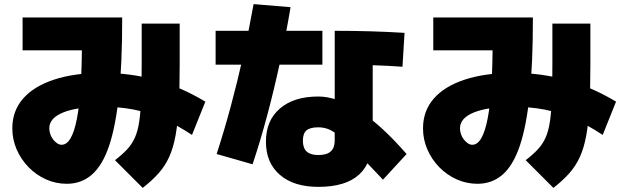

<svg xmlns="http://www.w3.org/2000/svg" viewBox="-20 -840 3040 935"><path d="M305 55Q252 55 204 33.5Q156 12 119 -26Q82 -64 61 -112.5Q40 -161 40 -215Q40 -300 92.5 -360Q145 -420 244 -452.5Q343 -485 480 -485Q615 -485 738.5 -450.5Q862 -416 980 -345L915 -183Q839 -233 770 -263Q701 -293 631 -306.5Q561 -320 480 -320Q356 -320 288 -292.5Q220 -265 220 -215Q220 -201 225 -186.5Q230 -172 239 -160.5Q248 -149 258.5 -142Q269 -135 280 -135Q305 -135 323.5 -166.5Q342 -198 354.5 -261.5Q367 -325 373 -421.5Q379 -518 379 -648L423 -595H90V-755H575V-745Q575 -532 559.5 -380Q544 -228 512 -132Q480 -36 428.5 9.5Q377 55 305 55ZM540 -60Q575 -87 598.5 -112Q622 -137 636.5 -169Q651 -201 658 -248Q665 -295 667.5 -364.5Q670 -434 670 -535V-725H855V-525Q855 -409 850.5 -325Q846 -241 835 -180.5Q824 -120 804 -76Q784 -32 752.5 3.5Q721 39 675 75Z M1530 70Q1411 70 1343 11.5Q1275 -47 1275 -150Q1275 -253 1343 -311.5Q1411 -370 1530 -370Q1576 -370 1626.5 -352Q1677 -334 1731.5 -299Q1786 -264 1843 -211.5Q1900 -159 1960 -90L1845 35Q1766 -49 1715.5 -100Q1665 -151 1633 -177Q1601 -203 1578 -211.5Q1555 -220 1530 -220Q1490 -220 1472.5 -205Q1455 -190 1455 -155Q1455 -119 1473.5 -102Q1492 -85 1530 -85Q1571 -85 1590.5 -102.5Q1610 -120 1610 -155V-690Q1703 -690 1786.5 -687.5Q1870 -685 1950 -680L1940 -515Q1872 -520 1793 -522.5Q1714 -525 1635 -525L1795 -646V-175Q1795 -51 1729.5 9.5Q1664 70 1530 70ZM1035 -90Q1072 -204 1103.5 -321Q1135 -438 1163 -562Q1191 -686 1215 -820L1395 -805Q1372 -668 1343.5 -536.5Q1315 -405 1282 -281Q1249 -157 1210 -40ZM1030 -525V-690H1550V-525Z M2305 55Q2252 55 2204 33.5Q2156 12 2119 -26Q2082 -64 2061 -112.5Q2040 -161 2040 -215Q2040 -300 2092.5 -360Q2145 -420 2244 -452.5Q2343 -485 2480 -485Q2615 -485 2738.5 -450.5Q2862 -416 2980 -345L2915 -183Q2839 -233 2770 -263Q2701 -293 2631 -306.5Q2561 -320 2480 -320Q2356 -320 2288 -292.5Q2220 -265 2220 -215Q2220 -201 2225 -186.5Q2230 -172 2239 -160.5Q2248 -149 2258.5 -142Q2269 -135 2280 -135Q2305 -135 2323.5 -166.5Q2342 -198 2354.5 -261.5Q2367 -325 2373 -421.5Q2379 -518 2379 -648L2423 -595H2090V-755H2575V-745Q2575 -532 2559.5 -380Q2544 -228 2512 -132Q2480 -36 2428.5 9.5Q2377 55 2305 55ZM2540 -60Q2575 -87 2598.5 -112Q2622 -137 2636.5 -169Q2651 -201 2658 -248Q2665 -295 2667.5 -364.5Q2670 -434 2670 -535V-725H2855V-525Q2855 -409 2850.5 -325Q2846 -241 2835 -180.5Q2824 -120 2804 -76Q2784 -32 2752.5 3.5Q2721 39 2675 75Z"/></svg>

Font: M PLUS 1 Black
Style: Regular
Weight: 900
Designer: Coji Morishita
Foundry: UNDERFOREST DESIGN
Version: Version 1.001